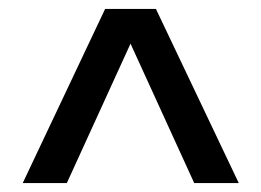

<svg xmlns="http://www.w3.org/2000/svg" viewBox="-20 -545 587 431"><path d="M516 -134H416L273 -447L130 -134H31L216 -525H330Z"/></svg>

Font: Montserrat arm Medium
Style: Regular
Weight: 500
Designer: Julieta Ulanovsky
Foundry: Julieta Ulanovsky
Version: Version 6.000;PS 006.000;hotconv 1.0.88;makeotf.lib2.5.64775